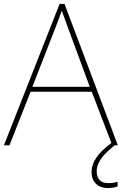

<svg xmlns="http://www.w3.org/2000/svg" viewBox="-20 -829 617 973"><path d="M470 38C470 -13 516 -57 562 -93H577L307 -809H282L0 -93H28L135 -364H445L545 -103L544 -104C474 -52 444 -6 444 42C444 97 480 124 526 124C547 124 565 120 576 116V92C565 96 547 99 528 99C489 99 470 77 470 38ZM325 -687 435 -389H144L260 -686C270 -713 283 -745 293 -775C306 -738 317 -710 325 -687Z"/></svg>

Font: Noto Sans Telugu UI Thin
Style: Regular
Weight: 100
Designer: Jelle Bosma - Monotype Design Team
Foundry: Monotype Imaging Inc.
Version: Version 2.005